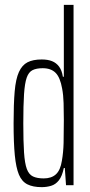

<svg xmlns="http://www.w3.org/2000/svg" viewBox="-20 -763 372 791"><path d="M152 8Q116 8 93 -3.5Q70 -15 58 -43.5Q46 -72 41 -123.5Q36 -175 36 -255Q36 -335 40.5 -386.5Q45 -438 58 -466.5Q71 -495 93.5 -506.5Q116 -518 152 -518Q177 -518 194.5 -511Q212 -504 223.5 -488.5Q235 -473 239 -447H243V-743H283V0H252L247 -71H243Q236 -37 222.5 -20Q209 -3 190.5 2.5Q172 8 152 8ZM160 -28Q192 -28 210.5 -45Q229 -62 235 -101Q241 -135 242 -174Q243 -213 243 -269Q243 -305 242 -338.5Q241 -372 236 -398Q228 -444 209 -463Q190 -482 156 -482Q130 -482 114 -474Q98 -466 90 -443Q82 -420 79 -375Q76 -330 76 -255Q76 -180 79 -135Q82 -90 90.5 -67Q99 -44 116 -36Q133 -28 160 -28Z"/></svg>

Font: Saira UltraCondensed ExtraLight
Style: Regular
Weight: 250
Width: 1
Designer: Hector Gatti with collaboration of the Omnibus-Type team
Foundry: Omnibus-Type
Version: Version 1.101